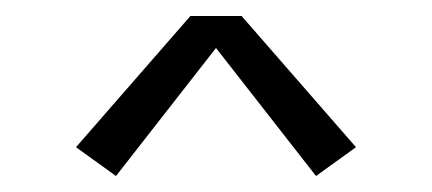

<svg xmlns="http://www.w3.org/2000/svg" viewBox="-20 -699 540 240"><path d="M125 -479 75 -515 218 -679H282L425 -515L375 -479L250 -639Z"/></svg>

Font: Iosevka SS04 Light
Style: Regular
Weight: 300
Monospace: yes
Designer: Belleve Invis
Foundry: Belleve Invis
Version: Version 19.0.0; ttfautohint (v1.8.4)